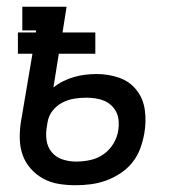

<svg xmlns="http://www.w3.org/2000/svg" viewBox="-20 -540 540 568"><path d="M204 8Q178 8 153.5 4Q129 0 108 -11.5Q87 -23 71 -41Q55 -59 47 -81.5Q39 -104 38.5 -129.5Q38 -155 42 -180L76 -381H33V-444H86L87 -450H46V-520H177L165 -444H262V-381H154L138 -281Q151 -292 167.5 -300Q184 -308 200 -312.5Q216 -317 232.5 -319Q249 -321 266 -321Q301 -321 332.5 -310Q364 -299 384 -273.5Q404 -248 408.5 -214Q413 -180 407 -146Q403 -123 395 -101Q387 -79 372 -60Q357 -41 336.5 -27.5Q316 -14 294 -6Q272 2 249 5Q226 8 204 8ZM205 -62Q226 -62 247 -66.5Q268 -71 286 -83.5Q304 -96 315.5 -115Q327 -134 330 -155Q332 -168 331 -182Q330 -196 324.5 -207.5Q319 -219 309.5 -228Q300 -237 288 -242Q276 -247 262.5 -249Q249 -251 235 -251Q217 -251 199 -248Q181 -245 164.5 -236.5Q148 -228 136 -213Q124 -198 121 -180L119 -168Q115 -147 117.5 -126.5Q120 -106 132.5 -90.5Q145 -75 164.5 -68.5Q184 -62 205 -62Z"/></svg>

Font: Iosevka Gothic
Style: Italic
Weight: 400
Italic angle: -9°
Monospace: yes
Designer: Belleve Invis
Foundry: Belleve Invis
Version: Version 15.5.1; ttfautohint (v1.8.4)